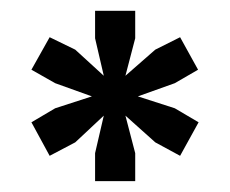

<svg xmlns="http://www.w3.org/2000/svg" viewBox="-20 -749 425 355"><path d="M155.8 -414.1V-465.8L171.9 -535.2L119.1 -485.8L71.8 -460.9L38.1 -522.9L82 -548.8L149.9 -570.8L82 -595.2L38.1 -620.1L71.8 -680.2L119.1 -657.2L171.9 -608.9L155.8 -678.2V-729H230V-678.2L211.9 -608.9L267.1 -657.2L313 -680.2L346.2 -620.1L303.2 -595.2L234.9 -570.8L303.2 -548.8L347.2 -522.9L313 -460.9L267.1 -485.8L211.9 -535.2L230 -465.8V-414.1Z"/></svg>

Font: Hubot Sans Expanded
Style: Bold
Weight: 700
Width: 7
Designer: Deni Anggara
Foundry: GitHub
Version: Version 1.001;gftools[0.9.31]